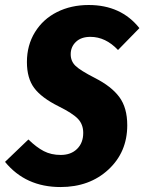

<svg xmlns="http://www.w3.org/2000/svg" viewBox="-51 -733 580 771"><path d="M305.2 -712.9Q435.1 -712.9 508.8 -620.1L422.9 -532.2Q373 -585 312 -585Q274.9 -585 253.9 -564.9Q232.9 -544.9 232.9 -515.1Q232.9 -487.3 252 -468.8Q271 -450.2 330.1 -419.9Q396.5 -386.2 428.2 -343.3Q460 -300.3 460 -230Q460 -122.1 384.3 -52Q308.6 18.1 191.9 18.1Q51.8 18.1 -30.8 -83L63 -172.9Q95.2 -141.6 124.8 -126.2Q154.3 -110.8 192.9 -110.8Q233.9 -110.8 258.5 -135Q283.2 -159.2 283.2 -199.2Q283.2 -233.4 262.2 -255.6Q241.2 -277.8 184.1 -306.2Q115.7 -340.3 86.4 -379.6Q57.1 -418.9 57.1 -483.9Q57.1 -551.3 89.4 -603.8Q121.6 -656.2 178 -684.6Q234.4 -712.9 305.2 -712.9Z"/></svg>

Font: Fira Sans Compressed ExtraBold
Style: Italic
Weight: 800
Width: 3
Italic angle: -8°
Designer: Carrois Corporate & Edenspiekermann AG
Foundry: Carrois Corporate GbR & Edenspiekermann AG
Version: Version 4.203;PS 004.203;hotconv 1.0.88;makeotf.lib2.5.64775